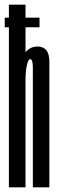

<svg xmlns="http://www.w3.org/2000/svg" viewBox="-26 -805 245 825"><path d="M-5.6 -687.8V-729.1H143.8V-687.8ZM12.2 0V-785H83.6V0ZM115.1 0V-382.6Q115.1 -477.8 115.1 -514.2Q115.1 -550.6 103.8 -550.6Q94.6 -550.6 89.1 -523.1Q83.6 -495.6 83.6 -461.2L49.9 -472.7Q49.9 -527.9 73.3 -566.5Q96.7 -605.1 134.8 -605.1Q186.1 -605.1 186.1 -540Q186.1 -474.9 186.1 -380.2V0Z"/></svg>

Font: Anybody UltraCondensed Thin
Style: Regular
Weight: 100
Width: 1
Designer: Tyler Finck
Foundry: Etcetera Type Company
Version: Version 1.110